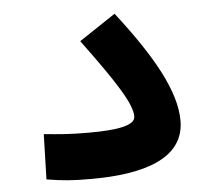

<svg xmlns="http://www.w3.org/2000/svg" viewBox="-43 -547 671 597"><g transform="rotate(-5 293.0 -248.5)"><path d="M218.8 3.9C379.4 3.9 510.7 -32.7 510.7 -152.8C510.7 -243.2 448.2 -356.4 335.4 -501.5L221.7 -425.8C327.1 -283.2 368.7 -216.3 368.7 -178.2C368.7 -150.4 315.4 -140.1 223.6 -140.1C161.6 -140.1 133.8 -143.1 83.5 -147.9L79.6 -6.8C131.3 1.5 158.2 3.9 218.8 3.9Z"/></g></svg>

Font: Cascadia Mono NF
Style: Bold
Weight: 700
Monospace: yes
Designer: Aaron Bell
Foundry: Saja Typeworks
Version: Version 2404.023